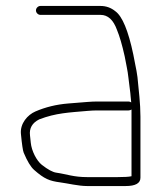

<svg xmlns="http://www.w3.org/2000/svg" viewBox="-20 -668 541 645"><path d="M421.8 -300C418.5 -298 415.2 -297 411.8 -297H306.8C296.8 -297 286.2 -296.5 274.8 -295.5C211.8 -289.9 168.2 -288.7 111.8 -267C88.2 -255.2 77.8 -237.2 80.8 -213C81.5 -207.7 82.4 -199.5 83.4 -188.4C86 -161.5 102.7 -128.1 120.8 -114C140.9 -98.4 156.9 -89.7 168.8 -88C205.8 -82.7 226.3 -73 273.8 -73H373.8C397.8 -73 413.8 -74 421.8 -76ZM100.8 -633C100.8 -640.9 107.9 -648 115.8 -648H317.8C336.5 -648 353.2 -642 367.8 -630C391 -613.1 411 -564.8 427.8 -485L434.8 -449C437.5 -437 439.8 -423.7 441.8 -409C445.9 -364.7 451.8 -321.3 451.8 -276V-71C451.8 -52.3 435.2 -43 401.8 -43H272.8C243.6 -43 208.1 -51.9 181.7 -55.4C146.2 -60.2 129.3 -66.6 94.7 -97.1C83.2 -107.2 71.6 -126.5 59.6 -155.1C56.8 -161.9 53.7 -182.8 50.3 -218C46.9 -253.3 72.9 -282.3 98.8 -293.5C132.6 -308.1 169.2 -317.1 208.6 -320.3L273.3 -325.5C285.7 -326.5 296.8 -327 306.8 -327H411.8C414.5 -327 417.5 -326 420.8 -324C418.7 -339 419 -349.8 416.3 -367.5C412.9 -390.4 410.7 -420.9 405.8 -443L398.8 -479C390.4 -517 381.7 -546.7 372.8 -568C360.7 -601.3 342.4 -618 317.8 -618H115.8C107.9 -618 100.8 -625.1 100.8 -633Z"/></svg>

Font: MewTooHand
Style: Reversed
Weight: 400
Designer: Mew Too, Robert Jablonski
Version: Version 0.77